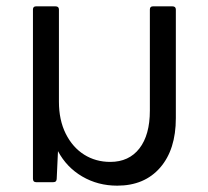

<svg xmlns="http://www.w3.org/2000/svg" viewBox="-20 -575 656 606"><path d="M163 -98 159 -11Q159 0 148 0H94Q84 0 84 -11V-545Q84 -555 94 -555H155Q166 -555 166 -545V-254Q166 -196 187.5 -153Q209 -110 245.5 -87Q282 -64 328 -64Q387 -64 420 -106.5Q453 -149 453 -226V-545Q453 -555 463 -555H524Q535 -555 535 -545V-202Q535 -103 485.5 -46Q436 11 350 11Q289 11 239.5 -18Q190 -47 163 -98Z"/></svg>

Font: LINE Seed Sans TH
Style: Regular
Weight: 400
Designer: Dalton Maag Ltd | Thai characters by Cadson Demak Co.,Ltd.
Foundry: Dalton Maag Ltd
Version: Version 1.002